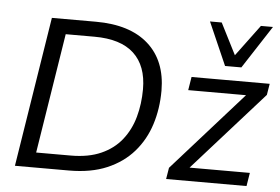

<svg xmlns="http://www.w3.org/2000/svg" viewBox="-52 -826 1310 899"><g transform="rotate(5 603.0 -376.5)"><path d="M48.6 0 160.6 -705H367.5Q527.6 -705 614.3 -627.9Q701.1 -550.7 701.6 -410.4Q701.6 -325.4 677.9 -251.1Q654.2 -176.8 605 -120.4Q555.9 -64.1 480.9 -32.1Q405.9 0 302.3 0ZM142.2 -70.5H304.3Q388.1 -70.5 447.3 -97Q506.5 -123.4 543.5 -170.3Q580.6 -217.2 597.6 -278.6Q614.7 -340.1 614.7 -409.4Q614.7 -519.2 552.5 -576.9Q490.4 -634.5 367 -634.5H231.8ZM759.2 0 768 -53.4 1116 -444.1 1119.5 -423.6H826L836.2 -486.3H1203.5L1194.8 -433.4L843.9 -40.3L840.4 -62.7H1147.3L1137.1 0ZM988 -551.3 899.6 -752.8H954.7L1029.5 -605.4L1139 -752.8H1195.6L1064.6 -551.3Z"/></g></svg>

Font: Nunito Sans 12pt ExtraLight
Style: Italic
Weight: 200
Italic angle: -9°
Designer: Vernon Adams
Foundry: Vernon Adams
Version: Version 3.101;gftools[0.9.27]